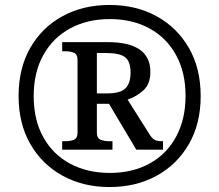

<svg xmlns="http://www.w3.org/2000/svg" viewBox="-20 -745 885 775"><path d="M422 10Q316 10 233 -35.5Q150 -81 102.5 -163.5Q55 -246 55 -358Q55 -469 102 -551.5Q149 -634 232 -679.5Q315 -725 422 -725Q529 -725 612 -679.5Q695 -634 742.5 -551.5Q790 -469 790 -357Q790 -246 742.5 -163.5Q695 -81 612 -35.5Q529 10 422 10ZM423 -47Q515 -47 584 -85Q653 -123 691 -193.5Q729 -264 729 -358Q729 -453 690.5 -523Q652 -593 583 -630.5Q514 -668 423 -668Q333 -668 263.5 -630.5Q194 -593 155 -523Q116 -453 116 -357Q116 -260 155.5 -190Q195 -120 264.5 -83.5Q334 -47 423 -47ZM231 -141V-175H244Q264 -175 278.5 -181Q293 -187 293 -210V-503Q293 -526 278.5 -532Q264 -538 244 -538H231V-575H414Q587 -575 587 -455Q587 -406 559 -380.5Q531 -355 495 -343L584 -202Q594 -186 604 -180.5Q614 -175 638 -175V-141H530L420 -326H371V-210Q371 -187 386 -181Q401 -175 420 -175H434V-141ZM413 -368Q466 -368 486.5 -388.5Q507 -409 507 -452Q507 -497 485 -514Q463 -531 410 -531H371V-368Z"/></svg>

Font: Noto Serif Khojki Medium
Style: Regular
Weight: 500
Version: Version 2.003